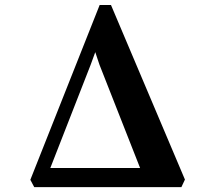

<svg xmlns="http://www.w3.org/2000/svg" viewBox="-20 -768 884 788"><path d="M120.5 0 104.5 -30 389 -747.5H435.5L739 -31L724.5 0ZM186.5 -78.5H555L388 -503L371 -554L352 -502Z"/></svg>

Font: Merriweather 96pt
Style: Bold
Weight: 700
Version: Version 2.100